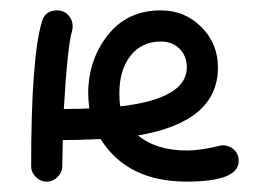

<svg xmlns="http://www.w3.org/2000/svg" viewBox="-20 -350 520 370"><path d="M340 -220Q340 -242 326 -256Q312 -270 290 -270Q253 -270 231.5 -242.5Q210 -215 210 -170Q210 -153 212 -145Q340 -160 340 -220ZM410 -70Q422 -70 431 -61.5Q440 -53 440 -40Q440 0 340 0Q225 0 174 -82Q124 -80 101 -80Q101 -71 100.5 -54.5Q100 -38 100 -30Q100 -18 91 -9Q82 0 70 0Q58 0 49 -9Q40 -18 40 -30Q40 -240 61 -309Q67 -330 90 -330Q103 -330 111.5 -321Q120 -312 120 -300Q120 -294 119 -291Q110 -261 103 -140Q135 -140 152 -141Q150 -159 150 -170Q150 -234 187.5 -282Q225 -330 290 -330Q336 -330 368 -298Q400 -266 400 -220Q400 -115 246 -89Q281 -60 340 -60Q366 -60 403 -69Q405 -70 410 -70Z"/></svg>

Font: Pecita
Style: Book
Weight: 400
Width: 7
Version: Version 4.3